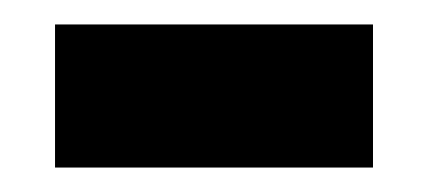

<svg xmlns="http://www.w3.org/2000/svg" viewBox="-20 -351 350 157"><path d="M25 -214H285V-331H25Z"/></svg>

Font: Noto Serif Myanmar ExtraBold
Style: Regular
Weight: 800
Designer: Ben Mitchell and the Monotype Design Team
Foundry: Monotype Imaging Inc.
Version: Version 2.106